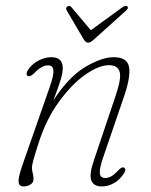

<svg xmlns="http://www.w3.org/2000/svg" viewBox="-20 -646 528 673"><path d="M77.5 -379.5Q73 -382 73.2 -388Q73.5 -394 77.5 -400Q91 -421 114 -433.2Q137 -445.5 160 -445.5Q200 -445.5 200 -407Q200 -392.5 193.8 -370.2Q187.5 -348 167 -294Q220.5 -376.5 278.5 -411Q336.5 -445.5 378.5 -445.5Q426 -445.5 432.2 -411.5Q438.5 -377.5 415.5 -310L340.5 -91Q328 -54.5 330 -38.2Q332 -22 349 -22Q358.5 -22 369.2 -27.5Q380 -33 395 -49.5Q408 -62.5 414.5 -58.5Q423.5 -53 415.5 -40Q401 -16.5 380.2 -4.5Q359.5 7.5 337 7.5Q308.5 7.5 300.2 -13.2Q292 -34 309 -83.5L386.5 -314Q406.5 -373.5 399 -395.5Q391.5 -417.5 361.5 -417.5Q326.5 -417.5 279 -384.2Q231.5 -351 186.5 -289.2Q141.5 -227.5 114.5 -142.5Q100 -97 96 -81.5Q92 -66 92 -58Q92 -48.5 94.8 -38.8Q97.5 -29 97.5 -18Q97.5 -6 86.8 0.8Q76 7.5 62 7.5Q47 7.5 45.2 -8Q43.5 -23.5 58 -65.5L155 -343Q169 -383.5 167.2 -400.2Q165.5 -417 148 -417Q126 -417 100 -389.5Q85.5 -375.5 77.5 -379.5ZM308.5 -507Q297 -496.5 289.5 -496.5Q280.5 -496.5 274 -507L213.5 -610Q208.5 -619 217.5 -624Q224 -628 230.5 -620.5L298.5 -540L409 -620.5Q421 -628.5 426 -624Q432 -618.5 423 -610Z"/></svg>

Font: Fraunces 72pt S100 Thin
Style: Italic
Weight: 100
Italic angle: -16°
Version: Version 1.000; ttfautohint (v1.8.3)